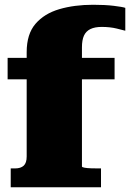

<svg xmlns="http://www.w3.org/2000/svg" viewBox="-20 -786 546 806"><path d="M12 -543H461V-453H12ZM506 -753V-657Q499 -659 470.5 -666Q442 -673 407 -673Q378 -673 359.5 -664Q341 -655 332.5 -636.5Q324 -618 324 -587V-87Q324 -84 335 -82Q346 -80 362 -79.5Q378 -79 392 -79H404V0H25V-79H43Q67 -79 79.5 -90.5Q92 -102 92 -129V-567Q92 -643 129 -686Q166 -729 229 -747.5Q292 -766 371 -766Q421 -766 458 -761.5Q495 -757 506 -753Z"/></svg>

Font: Roboto Serif Black
Style: Regular
Weight: 900
Designer: Greg Gazdowicz
Foundry: Commercial Type
Version: Version 1.008